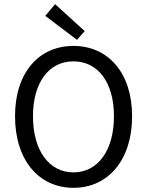

<svg xmlns="http://www.w3.org/2000/svg" viewBox="-20 -888 704 920"><path d="M197 -812 349 -697 386 -739 244 -868ZM52 -331C52 -120 167 12 332 12C497 12 613 -120 613 -331C613 -540 497 -668 332 -668C167 -668 52 -541 52 -331ZM526 -331C526 -167 449 -62 332 -62C215 -62 138 -167 138 -331C138 -494 215 -594 332 -594C449 -594 526 -494 526 -331Z"/></svg>

Font: Cambridge Sans
Style: Regular
Weight: 400
Version: Version 2.020;PS 002.020;hotconv 1.0.88;makeotf.lib2.5.64775